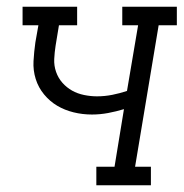

<svg xmlns="http://www.w3.org/2000/svg" viewBox="-20 -550 545 570"><path d="M266 0V-55H320L348 -226Q325 -219 301 -214.5Q277 -210 253 -210Q225 -210 198.5 -216.5Q172 -223 150 -236Q128 -249 111 -269.5Q94 -290 86 -315.5Q78 -341 79.5 -368.5Q81 -396 85 -424L94 -475H47V-530H209V-475H155L145 -414Q142 -395 141 -375Q140 -355 146.5 -336.5Q153 -318 165.5 -304Q178 -290 194 -281Q210 -272 229.5 -268Q249 -264 268 -264Q291 -264 313.5 -268.5Q336 -273 357 -280L390 -475H343V-530H505V-475H451L381 -55H428V0Z"/></svg>

Font: Iosevka Slab Light Oblique
Style: Regular
Weight: 300
Italic angle: -9°
Monospace: yes
Designer: Belleve Invis
Foundry: Belleve Invis
Version: Version 11.1.1; ttfautohint (v1.8.3)